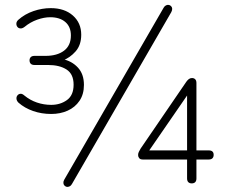

<svg xmlns="http://www.w3.org/2000/svg" viewBox="-20 -742 917 780"><path d="M188 -279Q149 -279 114.5 -291Q80 -303 55 -325Q48 -332 47 -340Q46 -348 50.5 -354Q55 -360 62.5 -361Q70 -362 79 -354Q102 -335 130 -325.5Q158 -316 188 -316Q225 -316 252 -335.5Q279 -355 279 -398Q279 -441 250.5 -459.5Q222 -478 175 -478H120Q110 -478 105 -483Q100 -488 100 -497Q100 -505 105 -510Q110 -515 120 -515H165Q212 -515 240 -536Q268 -557 268 -598Q268 -633 245.5 -652.5Q223 -672 184 -672Q159 -672 131 -662Q103 -652 80 -633Q71 -626 63 -626.5Q55 -627 50.5 -633Q46 -639 46.5 -647Q47 -655 55 -662Q81 -685 116 -697Q151 -709 186 -709Q242 -709 276 -679Q310 -649 310 -601Q310 -559 287 -533Q264 -507 234 -496V-502Q272 -494 296.5 -467.5Q321 -441 321 -397Q321 -359 303 -332.5Q285 -306 255 -292.5Q225 -279 188 -279ZM272 6Q268 13 262 15.5Q256 18 251 17Q246 16 242 12Q238 8 237.5 1.5Q237 -5 241 -12L645 -711Q649 -718 655 -720.5Q661 -723 666 -722Q671 -721 675 -717Q679 -713 679.5 -707Q680 -701 676 -693ZM759 3Q750 3 745 -2Q740 -7 740 -17V-94H560Q550 -94 545.5 -99.5Q541 -105 541 -112Q541 -119 544 -125Q547 -131 551 -138L737 -410Q742 -417 747.5 -421Q753 -425 760 -425Q768 -425 773 -420Q778 -415 778 -405V-131H828Q838 -131 843 -126.5Q848 -122 848 -113Q848 -104 843 -99Q838 -94 828 -94H778V-17Q778 -7 773 -2Q768 3 759 3ZM740 -131V-367H749L576 -116V-131Z"/></svg>

Font: Nunito ExtraLight
Style: Regular
Weight: 200
Designer: Vernon Adams
Foundry: Vernon Adams
Version: Version 3.602;April 4, 2023;FontCreator 14.0.0.2856 64-bit